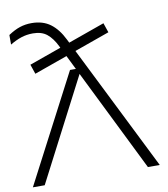

<svg xmlns="http://www.w3.org/2000/svg" viewBox="-89 -855 810 927"><g transform="rotate(-10 316.0 -391.0)"><path d="M104 -538 88 -585 470 -721 486 -674ZM-3 0 272 -527H328L55 0ZM128 -782Q183 -782 220 -754.5Q257 -727 283 -674L619 0H561L240 -650Q221 -689 195 -710.5Q169 -732 126 -732Q95 -732 68 -723Q41 -714 13 -697V-744Q43 -764 70 -773Q97 -782 128 -782Z"/></g></svg>

Font: Unbounded ExtraLight
Style: Regular
Weight: 250
Designer: Luke Prowse, Jean-Baptiste Morizot, Fátima Lázaro, Florian Runge
Foundry: NaN
Version: Version 1.701;gftools[0.9.28.dev5+ged2979d]